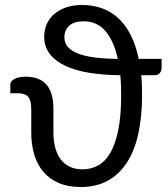

<svg xmlns="http://www.w3.org/2000/svg" viewBox="-20 -743 675 771"><path d="M238.5 -593.5Q238.5 -570 252.8 -554Q267 -538 294.5 -527.5Q322 -517 362 -512Q402 -507 453 -506.5Q437.5 -578 403.8 -617.8Q370 -657.5 316 -657.5Q277.5 -657.5 258 -639.8Q238.5 -622 238.5 -593.5ZM629 -506.5V-470Q629 -459 622 -450Q615 -441 599.5 -441H547Q549 -422 549.8 -402Q550.5 -382 550.5 -360.5Q550.5 -275 535.5 -206.5Q520.5 -138 489.8 -90.5Q459 -43 412.8 -17.5Q366.5 8 304.5 8Q253.5 8 216.2 -8Q179 -24 154.2 -53Q129.5 -82 117.5 -122.2Q105.5 -162.5 105.5 -211V-305Q105.5 -338.5 93.8 -353.5Q82 -368.5 51 -368.5H21.5V-404.5Q21.5 -416 37.5 -425.5Q53.5 -435 83.5 -435Q107.5 -435 127.8 -428.5Q148 -422 163 -407Q178 -392 186.2 -367Q194.5 -342 194.5 -305V-211Q194.5 -178.5 201.5 -151.2Q208.5 -124 222.8 -104.5Q237 -85 259.2 -74Q281.5 -63 311.5 -63Q346 -63 374.8 -79Q403.5 -95 423.8 -130.5Q444 -166 455.2 -222.5Q466.5 -279 466.5 -360.5Q466.5 -382 465.8 -402Q465 -422 463 -441Q394.5 -441.5 338 -450.8Q281.5 -460 241.5 -479Q201.5 -498 179.5 -527Q157.5 -556 157.5 -596Q157.5 -623 167.8 -646.2Q178 -669.5 197.5 -686.5Q217 -703.5 245.2 -713.2Q273.5 -723 309.5 -723Q352 -723 388.8 -710Q425.5 -697 454.5 -670.5Q483.5 -644 504.5 -603Q525.5 -562 537 -506.5Z"/></svg>

Font: Lato 2
Style: Regular
Weight: 400
Designer: Lukasz Dziedzic with Adam Twardoch and Botio Nikoltchev
Foundry: tyPoland Lukasz Dziedzic
Version: Version 2.015; 2015-08-06; http://www.latofonts.com/